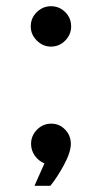

<svg xmlns="http://www.w3.org/2000/svg" viewBox="-20 -525 345 618"><path d="M144 -375Q118 -375 98.5 -394.5Q79 -414 79 -440Q79 -467 98.5 -486Q118 -505 144 -505Q171 -505 190 -486Q209 -467 209 -440Q209 -414 190 -394.5Q171 -375 144 -375ZM123 1Q104 -7 92 -24Q80 -41 80 -62Q80 -88 99 -107.5Q118 -127 145 -127Q171 -127 189.5 -108Q208 -89 208 -62Q208 -35 185.5 6.5Q163 48 142 73H91Z"/></svg>

Font: Oakes Grotesk Medium
Style: Italic
Weight: 500
Italic angle: -8°
Designer: Samuel Oakes
Foundry: Samuel Oakes
Version: Version 1.000;PS 001.000;hotconv 1.0.88;makeotf.lib2.5.64775